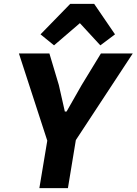

<svg xmlns="http://www.w3.org/2000/svg" viewBox="-20 -975 708 995"><path d="M184 0 225 -246 78 -698H236L285 -534L316 -397H325L403 -534L503 -698H668L373 -249L332 0ZM468 -955 576 -797 500 -740 394 -855 260 -740 190 -797 344 -955Z"/></svg>

Font: iA Writer Mono V
Style: Regular
Weight: 400
Italic angle: -9.5°
Designer: Mike Abbink, Paul van der Laan, Pieter van Rosmalen
Foundry: Bold Monday
Version: Version 2.000